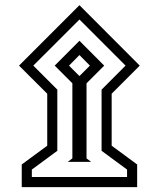

<svg xmlns="http://www.w3.org/2000/svg" viewBox="-20 -663 623 754"><path d="M54.7 -405.3 292 -642.6 528.8 -405.3 418.5 -294.9V-90.8L518.6 -17.1V71.8H65.4V-17.1L165.5 -90.8V-294.9ZM110.8 -405.3 205.1 -311V-70.8L105 2.9V32.2H479V2.9L378.9 -70.8V-311L473.1 -405.3L292 -586.4ZM246.1 -27.3 264.2 -41V-335.9L194.8 -405.3L292 -502.9L389.2 -405.3L319.8 -335.9V-41L337.9 -27.3ZM251 -405.3 292 -364.3 333 -405.3 292 -446.8Z"/></svg>

Font: Vazirmatn RD
Style: Regular
Weight: 400
Designer: Saber Rastikerdar
Foundry: Saber Rastikerdar
Version: Version 32.102